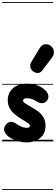

<svg xmlns="http://www.w3.org/2000/svg" viewBox="-25 -1349 534 1832"><path d="M230 10Q195 10 161.8 1.2Q128.5 -7.5 102 -19.5Q75.5 -31.5 60.5 -42Q30.5 -64.5 18 -93.8Q5.5 -123 27 -154Q48.5 -184.5 76.2 -186.2Q104 -188 132.5 -166Q145 -156.5 174.5 -143Q204 -129.5 232.5 -129.5Q244 -129.5 252.5 -133.8Q261 -138 261 -147.5Q261 -153 257.5 -159Q254 -165 239.8 -175.8Q225.5 -186.5 192 -206Q110.5 -254 79.8 -296Q49 -338 49 -391Q49 -463 98.8 -507Q148.5 -551 236.5 -551Q267.5 -551 305 -542.5Q342.5 -534 380.5 -509.5Q420.5 -482 432.5 -450.8Q444.5 -419.5 425 -391Q407.5 -366 378 -364.5Q348.5 -363 313 -387.5Q294.5 -400 272 -406Q249.5 -412 230 -412Q213 -412 203.8 -405Q194.5 -398 194.5 -388Q194.5 -375.5 221.5 -358.8Q248.5 -342 280.5 -323Q307.5 -308.5 330.8 -292Q354 -275.5 371.8 -255.2Q389.5 -235 399.5 -209Q409.5 -183 409.5 -150Q409.5 -91 381.5 -56Q353.5 -21 312 -5.5Q270.5 10 230 10ZM230 10Q195 10 161.8 1.2Q128.5 -7.5 102 -19.5Q75.5 -31.5 60.5 -42Q30.5 -64.5 18 -93.8Q5.5 -123 27 -154Q48.5 -184.5 76.2 -186.2Q104 -188 132.5 -166Q145 -156.5 174.5 -143Q204 -129.5 232.5 -129.5Q244 -129.5 252.5 -133.8Q261 -138 261 -147.5Q261 -153 257.5 -159Q254 -165 239.8 -175.8Q225.5 -186.5 192 -206Q110.5 -254 79.8 -296Q49 -338 49 -391Q49 -463 98.8 -507Q148.5 -551 236.5 -551Q267.5 -551 305 -542.5Q342.5 -534 380.5 -509.5Q420.5 -482 432.5 -450.8Q444.5 -419.5 425 -391Q407.5 -366 378 -364.5Q348.5 -363 313 -387.5Q294.5 -400 272 -406Q249.5 -412 230 -412Q213 -412 203.8 -405Q194.5 -398 194.5 -388Q194.5 -375.5 221.5 -358.8Q248.5 -342 280.5 -323Q307.5 -308.5 330.8 -292Q354 -275.5 371.8 -255.2Q389.5 -235 399.5 -209Q409.5 -183 409.5 -150Q409.5 -91 381.5 -56Q353.5 -21 312 -5.5Q270.5 10 230 10ZM297 -664Q274 -678 265.8 -704.2Q257.5 -730.5 274 -758L351 -885.5Q375 -925.5 407.8 -927.2Q440.5 -929 463.5 -907.5Q487 -886.5 489.2 -856.5Q491.5 -826.5 473 -802L380.5 -679.5Q362 -655 340.2 -653Q318.5 -651 297 -664ZM-5 455H483.5V463H-5ZM-5 -16H483.5V0H-5ZM-5 -549H483.5V-541H-5ZM-5 -1329H483.5V-1321H-5Z"/></svg>

Font: Edu SA Dotted Guide
Style: Regular
Weight: 400
Designer: Tina and Corey Anderson, Eben Sorkin, Mirko Velimirovic
Foundry: Google for Education
Version: Version 2.000